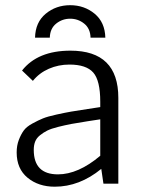

<svg xmlns="http://www.w3.org/2000/svg" viewBox="-20 -704 540 736"><path d="M43.9 0ZM383.8 -559.6H327.1Q326.2 -594.7 302.7 -613.5Q279.3 -632.3 249 -632.3Q218.8 -632.3 195.3 -613.5Q171.9 -594.7 170.9 -559.6H114.3Q115.7 -618.7 155.3 -651.4Q194.8 -684.1 249 -684.1Q303.2 -684.1 342.8 -651.4Q382.3 -618.7 383.8 -559.6ZM364.3 -106.9Q279.8 -35.6 202.1 -35.6Q109.4 -35.6 109.4 -129.4Q109.4 -147.5 114.7 -161.1Q120.1 -174.8 133.1 -185.3Q146 -195.8 161.1 -203.4Q176.3 -210.9 202.6 -217.5Q229 -224.1 253.4 -228.8Q277.8 -233.4 316.4 -239.3L364.3 -246.6ZM376.5 0H433.6V-328.6Q433.6 -509.8 250 -509.8Q124.5 -509.8 64.5 -433.6Q106 -394.5 106 -394Q130.4 -424.3 167.2 -440.4Q204.1 -456.5 246.1 -456.5Q310.5 -456.5 337.4 -426Q364.3 -395.5 364.3 -314V-293.5L315.9 -286.1Q273.4 -279.8 252.4 -276.1Q231.4 -272.5 196.8 -264.9Q162.1 -257.3 144.8 -250.2Q127.4 -243.2 104.5 -230.7Q81.5 -218.3 70.8 -203.4Q60.1 -188.5 52 -167.2Q43.9 -146 43.9 -119.6Q43.9 -57.1 85.7 -22.7Q127.4 11.7 189.9 11.7Q284.7 11.7 368.2 -56.6Z"/></svg>

Font: Pontano Sans
Style: Regular
Weight: 400
Foundry: vernon adams
Version: 1.0